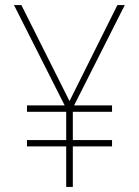

<svg xmlns="http://www.w3.org/2000/svg" viewBox="-20 -734 545 754"><path d="M253 -337 64 -714H35L234 -320H86V-295H240V-184H86V-159H240V0H266V-159H420V-184H266V-295H420V-320H271L470 -714H441Z"/></svg>

Font: Noto Sans Ethiopic SemiCondensed Thin
Style: Regular
Weight: 100
Width: 4
Designer: Monotype Design Team
Foundry: Monotype Imaging Inc.
Version: Version 2.102